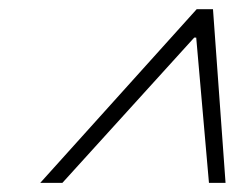

<svg xmlns="http://www.w3.org/2000/svg" viewBox="-20 -731 538 419"><path d="M116.2 -332H67.9L409.2 -710.9H444.8L472.2 -332H436L408.2 -648.9H403.8Z"/></svg>

Font: Libre Caslon Text
Style: Italic
Weight: 400
Italic angle: -25°
Designer: Pablo Impallari, Rodrigo Fuenzalida
Foundry: Pablo Impallari, Rodrigo Fuenzalida
Version: Version 1.002